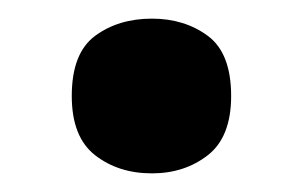

<svg xmlns="http://www.w3.org/2000/svg" viewBox="-20 -455 325 206"><path d="M57 -352Q57 -398 82 -416.5Q107 -435 143 -435Q178 -435 203 -416.5Q228 -398 228 -352Q228 -308 203 -288.5Q178 -269 143 -269Q107 -269 82 -288.5Q57 -308 57 -352Z"/></svg>

Font: Noto Sans Sora Sompeng
Style: Bold
Weight: 700
Designer: Monotype Design Team. David Williams.
Foundry: Monotype Imaging Inc.
Version: Version 2.101